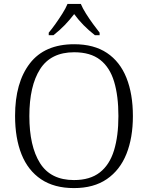

<svg xmlns="http://www.w3.org/2000/svg" viewBox="-20 -951 757 981"><path d="M358 10Q257 10 190 -35Q123 -80 90 -162.5Q57 -245 57 -359Q57 -529 132.5 -627Q208 -725 359 -725Q460 -725 526.5 -680.5Q593 -636 626 -553.5Q659 -471 659 -358Q659 -247 626 -164.5Q593 -82 526 -36Q459 10 358 10ZM358 -31Q440 -31 490 -70Q540 -109 562.5 -182.5Q585 -256 585 -358Q585 -461 563 -534Q541 -607 491.5 -645.5Q442 -684 359 -684Q240 -684 185 -598Q130 -512 130 -358Q130 -204 184.5 -117.5Q239 -31 358 -31ZM229 -784Q245 -803 263.5 -829Q282 -855 299 -882Q316 -909 325 -931H393Q402 -909 419 -882Q436 -855 455 -829Q474 -803 489 -784V-771H465Q432 -797 406.5 -823Q381 -849 359 -879Q336 -849 311 -823Q286 -797 253 -771H229Z"/></svg>

Font: Noto Serif Gurmukhi Light
Style: Regular
Weight: 300
Designer: Vaibhav Singh and the Monotype Design Team
Foundry: Monotype Imaging Inc.
Version: Version 2.004; ttfautohint (v1.8.4.7-5d5b)